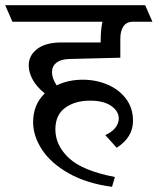

<svg xmlns="http://www.w3.org/2000/svg" viewBox="-50 -590 609 742"><path d="M151 -311Q151 -287 169 -260Q214 -282 270 -282Q320 -282 364.5 -263.5Q409 -245 436.5 -209Q464 -173 464 -123Q464 -59 401 -19L357 -68Q382 -79 395.5 -96Q409 -113 409 -132Q409 -160 380 -180.5Q351 -201 298 -201Q240 -201 202 -173.5Q164 -146 164 -90Q164 -28 216.5 21Q269 70 394 94L383 132Q285 119 216 80Q147 41 112.5 -11.5Q78 -64 78 -118Q78 -186 123 -229Q92 -254 76.5 -282Q61 -310 61 -337Q61 -376 94 -401Q127 -426 188 -426H339Q339 -477 346 -506H-2L-30 -570H511L539 -506H464Q439 -506 427 -488Q415 -470 415 -441V-367L217 -362Q185 -361 168 -347.5Q151 -334 151 -311Z"/></svg>

Font: Sumana
Style: Regular
Weight: 400
Designer: Cyreal, Alexei Vanyashin (Devanagari), Olga Karpushina (Latin)
Foundry: Cyreal
Version: Version 1.015;PS 001.015;hotconv 1.0.70;makeotf.lib2.5.58329